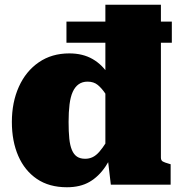

<svg xmlns="http://www.w3.org/2000/svg" viewBox="-20 -778 759 809"><path d="M272 -553Q329 -553 370.5 -529Q412 -505 440 -460Q468 -415 483 -350L461 -325Q441 -358 425 -382Q409 -406 392 -420Q375 -434 349 -434Q327 -434 311.5 -423Q296 -412 286.5 -391Q277 -370 273 -338Q269 -306 269 -264Q269 -223 272 -194Q275 -165 283 -146Q291 -127 304.5 -118Q318 -109 339 -109Q356 -109 370.5 -116Q385 -123 398.5 -138.5Q412 -154 427 -177.5Q442 -201 461 -233L477 -180Q453 -119 424.5 -76.5Q396 -34 357 -11.5Q318 11 262 11Q187 11 135.5 -24Q84 -59 57 -121Q30 -183 30 -264Q30 -347 59.5 -412.5Q89 -478 143.5 -515.5Q198 -553 272 -553ZM424 -758H658V-114Q658 -102 666 -97.5Q674 -93 692 -88L699 -86V0H447L432 -127L424 -110ZM704 -687V-598H260V-687Z"/></svg>

Font: Roboto Serif 20pt Black
Style: Regular
Weight: 900
Version: Version 1.008